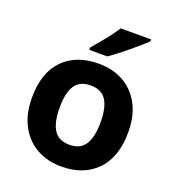

<svg xmlns="http://www.w3.org/2000/svg" viewBox="-140 -874 898 992"><g transform="rotate(20 309.5 -378.0)"><path d="M574 -273.7Q574 -138 502.5 -64Q431 10 308 10Q232.1 10 172.8 -23.1Q113.4 -56.2 79.2 -119.8Q45 -183.4 45 -274Q45 -410 116 -483Q187 -556 311 -556Q388.4 -556 447.2 -523Q506 -490 540 -427.3Q574 -364.5 574 -273.7ZM197 -274Q197 -193 223.5 -151.5Q250 -110 309.9 -110Q369 -110 395.5 -151.5Q422 -193 422 -274Q422 -355 395.5 -395.5Q369 -436 309.5 -436Q250 -436 223.5 -395.5Q197 -355 197 -274ZM521 -756Q507 -742 484 -722Q461 -702 434.5 -680Q408 -658 382.5 -638.5Q357 -619 338 -606H239V-619Q255 -638 276.5 -663.5Q298 -689 319 -716.5Q340 -744 354 -766H521Z"/></g></svg>

Font: Noto Sans Gunjala Gondi
Style: Regular
Weight: 400
Designer: Ek Type
Foundry: Ek Type
Version: Version 1.004